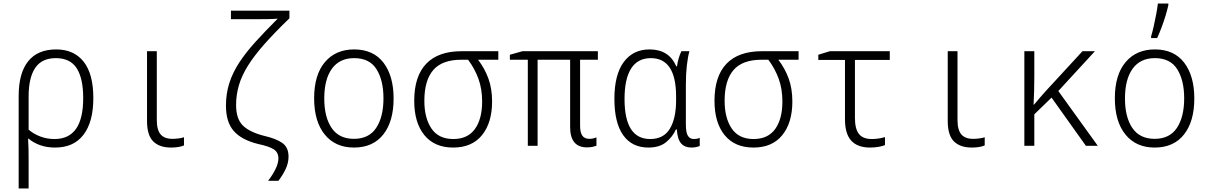

<svg xmlns="http://www.w3.org/2000/svg" viewBox="-20 -820 6796 1080"><path d="M85 -280Q85 -409 138.5 -475.5Q192 -542 296 -542Q396 -542 450.5 -473Q505 -404 505 -268Q505 -135 450 -62.5Q395 10 290 10Q243 10 205.5 -3.5Q168 -17 141 -40H138Q140 -11 140.5 19Q141 49 141 82V240H85ZM287 -38Q448 -38 448 -268Q448 -379 411.5 -436Q375 -493 294 -493Q215 -493 178 -438Q141 -383 141 -277V-91Q168 -67 206 -52.5Q244 -38 287 -38Z M942 10Q877 10 842 -24.5Q807 -59 807 -140V-532H862V-145Q862 -89 883.5 -64Q905 -39 950 -39Q968 -39 986 -41.5Q1004 -44 1015 -48V-2Q987 10 942 10Z M1488 197Q1513 165 1529.5 131.5Q1546 98 1546 71Q1546 37 1520 20Q1494 3 1432 -10Q1339 -33 1295 -83Q1251 -133 1251 -226Q1251 -294 1270 -353Q1289 -412 1326 -468.5Q1363 -525 1417 -584.5Q1471 -644 1542 -715Q1519 -713 1488.5 -712.5Q1458 -712 1423 -712H1279V-760H1608V-717Q1525 -637 1467.5 -572Q1410 -507 1375 -451Q1340 -395 1324 -341Q1308 -287 1308 -229Q1308 -151 1346.5 -113.5Q1385 -76 1469 -55Q1531 -41 1567 -16.5Q1603 8 1603 61Q1603 97 1586.5 131.5Q1570 166 1546 197Z M1971 10Q1866 10 1806.5 -63.5Q1747 -137 1747 -267Q1747 -399 1807.5 -470.5Q1868 -542 1972 -542Q2080 -542 2137 -467.5Q2194 -393 2194 -266Q2194 -137 2136 -63.5Q2078 10 1971 10ZM1971 -39Q2055 -39 2096 -100.5Q2137 -162 2137 -267Q2137 -368 2098 -430.5Q2059 -493 1972 -493Q1890 -493 1847 -433.5Q1804 -374 1804 -266Q1804 -161 1845.5 -100Q1887 -39 1971 -39Z M2529 10Q2424 10 2367 -60Q2310 -130 2310 -253Q2310 -391 2377.5 -461.5Q2445 -532 2577 -532H2783V-484H2669Q2706 -436 2727 -379Q2748 -322 2748 -249Q2748 -130 2691.5 -60Q2635 10 2529 10ZM2530 -38Q2611 -38 2651.5 -94.5Q2692 -151 2692 -249Q2692 -319 2671.5 -376Q2651 -433 2613 -484H2575Q2467 -484 2417 -426Q2367 -368 2367 -253Q2367 -156 2407 -97Q2447 -38 2530 -38Z M3282 9Q3187 9 3187 -105V-484H3004V0H2949V-484H2848V-512L2919 -532H3343V-484H3243V-113Q3243 -75 3255.5 -57Q3268 -39 3295 -39Q3308 -39 3317.5 -41.5Q3327 -44 3335 -47V0Q3327 3 3313 6Q3299 9 3282 9Z M3627 10Q3535 10 3485.5 -59.5Q3436 -129 3436 -264Q3436 -400 3488.5 -471Q3541 -542 3634 -542Q3743 -542 3784 -447H3788Q3791 -469 3797.5 -491.5Q3804 -514 3813 -532H3858Q3849 -500 3843.5 -452Q3838 -404 3838 -343V-121Q3838 -74 3849.5 -56Q3861 -38 3883 -38Q3901 -38 3916 -44V1Q3910 4 3897 7Q3884 10 3870 10Q3832 10 3811.5 -13Q3791 -36 3787 -92H3782Q3764 -51 3727 -20.5Q3690 10 3627 10ZM3637 -38Q3713 -38 3748 -96Q3783 -154 3783 -255V-277Q3783 -493 3641 -493Q3567 -493 3530 -434.5Q3493 -376 3493 -263Q3493 -38 3637 -38Z M4218 10Q4113 10 4056 -60Q3999 -130 3999 -253Q3999 -391 4066.5 -461.5Q4134 -532 4266 -532H4472V-484H4358Q4395 -436 4416 -379Q4437 -322 4437 -249Q4437 -130 4380.5 -60Q4324 10 4218 10ZM4219 -38Q4300 -38 4340.5 -94.5Q4381 -151 4381 -249Q4381 -319 4360.5 -376Q4340 -433 4302 -484H4264Q4156 -484 4106 -426Q4056 -368 4056 -253Q4056 -156 4096 -97Q4136 -38 4219 -38Z M4874 10Q4804 10 4768.5 -28.5Q4733 -67 4733 -149V-483H4583V-512L4648 -532H4985V-483H4789V-157Q4789 -95 4811.5 -66.5Q4834 -38 4884 -38Q4903 -38 4923 -41Q4943 -44 4958 -49V-4Q4945 2 4922 6Q4899 10 4874 10Z M5446 10Q5381 10 5346 -24.5Q5311 -59 5311 -140V-532H5366V-145Q5366 -89 5387.5 -64Q5409 -39 5454 -39Q5472 -39 5490 -41.5Q5508 -44 5519 -48V-2Q5491 10 5446 10Z M5742 0V-532H5798V-390Q5798 -351 5797 -311.5Q5796 -272 5794 -231H5796Q5812 -250 5827 -267.5Q5842 -285 5859 -304L6069 -532H6139L5933 -308L6155 0H6088L5895 -271L5798 -177V0Z M6475 10Q6370 10 6310.5 -63.5Q6251 -137 6251 -267Q6251 -399 6311.5 -470.5Q6372 -542 6476 -542Q6584 -542 6641 -467.5Q6698 -393 6698 -266Q6698 -137 6640 -63.5Q6582 10 6475 10ZM6475 -39Q6559 -39 6600 -100.5Q6641 -162 6641 -267Q6641 -368 6602 -430.5Q6563 -493 6476 -493Q6394 -493 6351 -433.5Q6308 -374 6308 -266Q6308 -161 6349.5 -100Q6391 -39 6475 -39ZM6455 -616Q6462 -638 6469.5 -671.5Q6477 -705 6483.5 -739Q6490 -773 6493 -800H6552V-791Q6546 -764 6536 -731Q6526 -698 6513.5 -665Q6501 -632 6489 -606H6455Z"/></svg>

Font: Noto Sans Mono SemiCondensed Light
Style: Regular
Weight: 300
Width: 4
Designer: Monotype Design Team
Foundry: Monotype Imaging Inc.
Version: Version 2.014; ttfautohint (v1.8.4.7-5d5b)